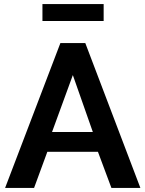

<svg xmlns="http://www.w3.org/2000/svg" viewBox="-20 -921 712 941"><path d="M488 -901H188V-818H488ZM147 0 212 -177H460L526 0H668L398 -710H276L5 0ZM337 -553 435 -274H235Z"/></svg>

Font: RT Raleway Bold
Style: Regular
Weight: 400
Designer: Matt McInerney, Pablo Impallari, Rodrigo Fuenzalida — Edited by Milan Moffatt in April 2016
Foundry: Matt McInerney, Pablo Impallari, Rodrigo Fuenzalida — Edited by Milan Moffatt in April 2016
Version: Version 3.001